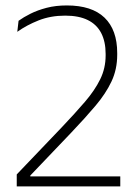

<svg xmlns="http://www.w3.org/2000/svg" viewBox="-20 -668 496 688"><path d="M411 0H40V-43L201.5 -212Q249 -262 284.2 -303Q319.5 -344 339 -383.8Q358.5 -423.5 358.5 -469V-475Q358.5 -519 342.5 -549.8Q326.5 -580.5 294.5 -596.2Q262.5 -612 213.5 -612Q161.5 -612 118.5 -595Q75.5 -578 42 -554L46.5 -593.5Q64.5 -606.5 89.5 -619Q114.5 -631.5 147 -640Q179.5 -648.5 219.5 -648.5Q309 -648.5 354.5 -604.8Q400 -561 400 -478V-471.5Q400 -419.5 379.5 -376Q359 -332.5 322.2 -289Q285.5 -245.5 235.5 -193L88.5 -39V-25L71.5 -36H411Z"/></svg>

Font: Anek Kannada Medium ExtraLight
Style: Regular
Weight: 250
Version: Version 1.003